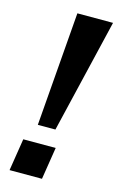

<svg xmlns="http://www.w3.org/2000/svg" viewBox="-111 -753 496 801"><g transform="rotate(15 137.0 -352.5)"><path d="M81 -213 120 -705H274L157 -213ZM16 0 38 -139H178L156 0Z"/></g></svg>

Font: Nunito Sans
Style: Bold Italic
Weight: 700
Italic angle: -9°
Designer: Vernon Adams
Foundry: Vernon Adams
Version: Version 3.006; ttfautohint (v1.8.3)